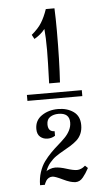

<svg xmlns="http://www.w3.org/2000/svg" viewBox="-53 -766 456 801"><g transform="rotate(-5 175.0 -365.0)"><path d="M111.8 -609.9 102.1 -627.9Q130.4 -651.4 144.5 -674.3Q158.7 -697.3 169.9 -730H206.1Q208 -688 208 -636.7Q208 -509.8 202.1 -419.9H156.7Q160.2 -517.6 160.2 -558.1Q160.2 -612.8 156.7 -647.9Q140.1 -626 111.8 -609.9ZM102.1 0H82Q82 -28.8 90.3 -54.2Q98.6 -79.6 111.8 -97.7Q125 -115.7 140.6 -131.6Q156.2 -147.5 172.1 -161.1Q188 -174.8 200.9 -188Q213.9 -201.2 221.9 -217Q230 -232.9 230 -250Q230 -290 184.1 -290Q163.6 -290 149.2 -280.5Q134.8 -271 134.8 -250Q134.8 -219.2 162.1 -219.2V-200.2Q147.9 -190.9 130.9 -190.9Q112.3 -190.9 99.6 -201.9Q86.9 -212.9 86.9 -234.9Q86.9 -271 115.7 -290.5Q144.5 -310.1 184.1 -310.1Q222.2 -310.1 248.5 -291.5Q274.9 -272.9 274.9 -234.9Q274.9 -214.4 267.8 -198.5Q260.7 -182.6 248.5 -171.9Q236.3 -161.1 221.7 -152.1Q207 -143.1 190.7 -134Q174.3 -125 159.9 -115Q145.5 -105 132.8 -89.6Q120.1 -74.2 113.8 -55.2Q117.2 -59.6 128.7 -63.7Q140.1 -67.9 150.9 -67.9Q169.9 -67.9 198.2 -58.8Q226.6 -49.8 241.2 -49.8Q250 -49.8 258.8 -53.7Q267.6 -57.6 271.5 -61.5L275.9 -64.9L287.1 -54.2Q279.3 -40.5 274.7 -33.2Q270 -25.9 262.7 -16.8Q255.4 -7.8 247.6 -3.9Q239.7 0 231 0Q210.9 0 179 -15.6Q147 -31.2 136.2 -31.2Q127.4 -31.2 120.6 -27.1Q113.8 -22.9 109.9 -16.8Q106 -10.7 104.5 -6.8Q103 -2.9 102.1 0ZM60.1 -355V-379.9H290V-355Z"/></g></svg>

Font: Rochester
Style: Regular
Weight: 400
Designer: Gillian Fisher
Foundry: Font Diner, Inc DBA Sideshow
Version: Version 1.005